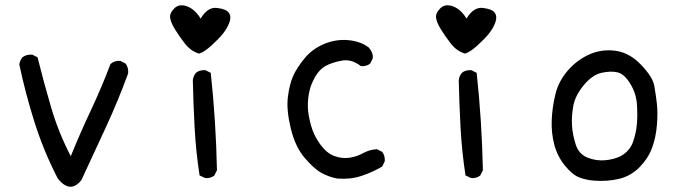

<svg xmlns="http://www.w3.org/2000/svg" viewBox="-20 -687 2540 722"><path d="M197.3 -15.6Q144.5 -118.2 110.4 -225.6Q76.2 -333 52.7 -444.3Q54.7 -460 64.5 -471.7Q80.1 -483.4 101.6 -481.4L121.1 -471.7Q144.5 -377.9 171.9 -284.2Q199.2 -190.4 246.1 -99.6Q282.2 -188.5 322.3 -273.4Q362.3 -358.4 395.5 -446.3Q411.1 -460 432.6 -458L452.1 -448.2Q463.9 -432.6 461.9 -411.1Q424.8 -309.6 378.9 -210Q333 -110.4 286.1 -9.8Q244.1 43 197.3 -15.6Z M751 -17.6 730.5 -27.3Q716.8 -116.2 711.9 -206.1Q707 -295.9 705.1 -385.7Q707 -401.4 716.8 -413.1Q730.5 -424.8 752.9 -422.9L772.5 -413.1Q782.2 -323.2 788.1 -231.4Q793.9 -139.6 795.9 -46.9L786.1 -27.3Q772.5 -15.6 751 -17.6ZM728.5 -485.4Q697.3 -495.1 675.8 -522.5Q654.3 -549.8 637.7 -577.1Q621.1 -604.5 619.6 -621.6Q618.2 -638.7 636.2 -656.2Q654.3 -673.8 683.6 -663.1Q712.9 -652.3 734.4 -617.2Q760.7 -661.1 795.4 -657.2Q830.1 -653.3 840.3 -639.2Q850.6 -625 842.8 -603Q835 -581.1 818.4 -560.5Q801.8 -540 774.9 -515.6Q748 -491.2 728.5 -485.4Z M1248 -15.6Q1216.8 -21.5 1188.5 -37.1Q1160.2 -52.7 1125 -94.2Q1089.8 -135.7 1073.2 -205.1Q1056.6 -274.4 1062.5 -321.8Q1068.4 -369.1 1082 -400.4Q1095.7 -431.6 1125 -467.3Q1154.3 -502.9 1198.2 -521.5Q1242.2 -540 1288.6 -536.1Q1335 -532.2 1366.2 -508.8Q1383.8 -489.3 1381.8 -467.8L1372.1 -448.2Q1358.4 -436.5 1336.9 -438.5Q1301.8 -465.8 1265.1 -459Q1228.5 -452.1 1205.1 -439.5Q1181.6 -426.8 1165 -397.9Q1148.4 -369.1 1142.6 -339.8Q1136.7 -310.5 1137.7 -282.7Q1138.7 -254.9 1149.4 -215.8Q1160.2 -176.8 1184.6 -143.6Q1209 -110.4 1237.8 -100.1Q1266.6 -89.8 1293.9 -93.8Q1321.3 -97.7 1344.7 -110.8Q1368.2 -124 1397.5 -126L1417 -116.2Q1428.7 -101.6 1426.8 -80.1L1417 -60.5Q1379.9 -39.1 1338.9 -25.4Q1297.9 -11.7 1248 -15.6Z M1751 -17.6 1730.5 -27.3Q1716.8 -116.2 1711.9 -206.1Q1707 -295.9 1705.1 -385.7Q1707 -401.4 1716.8 -413.1Q1730.5 -424.8 1752.9 -422.9L1772.5 -413.1Q1782.2 -323.2 1788.1 -231.4Q1793.9 -139.6 1795.9 -46.9L1786.1 -27.3Q1772.5 -15.6 1751 -17.6ZM1728.5 -485.4Q1697.3 -495.1 1675.8 -522.5Q1654.3 -549.8 1637.7 -577.1Q1621.1 -604.5 1619.6 -621.6Q1618.2 -638.7 1636.2 -656.2Q1654.3 -673.8 1683.6 -663.1Q1712.9 -652.3 1734.4 -617.2Q1760.7 -661.1 1795.4 -657.2Q1830.1 -653.3 1840.3 -639.2Q1850.6 -625 1842.8 -603Q1835 -581.1 1818.4 -560.5Q1801.8 -540 1774.9 -515.6Q1748 -491.2 1728.5 -485.4Z M2212.9 -7.8Q2185.5 -9.8 2159.2 -19.5Q2132.8 -29.3 2104.5 -64Q2076.2 -98.6 2064.5 -142.6Q2052.7 -186.5 2054.7 -235.4Q2056.6 -284.2 2068.8 -333.5Q2081.1 -382.8 2115.7 -422.4Q2150.4 -461.9 2196.3 -482.4Q2242.2 -502.9 2294.4 -496.1Q2346.7 -489.3 2390.6 -443.4Q2434.6 -397.5 2440.4 -364.3Q2446.3 -331.1 2450.2 -296.9Q2454.1 -262.7 2450.2 -215.8Q2446.3 -168.9 2431.6 -129.9Q2417 -90.8 2384.8 -58.1Q2352.5 -25.4 2308.6 -14.6Q2264.6 -3.9 2212.9 -7.8ZM2315.4 -100.6Q2348.6 -120.1 2360.4 -153.3Q2372.1 -186.5 2375 -220.7Q2377.9 -254.9 2375 -295.9Q2372.1 -336.9 2349.6 -373Q2327.1 -409.2 2301.8 -415Q2276.4 -420.9 2241.7 -413.1Q2207 -405.3 2174.8 -366.2Q2142.6 -327.1 2135.7 -288.1Q2128.9 -249 2130.9 -215.8Q2132.8 -182.6 2144.5 -145Q2156.2 -107.4 2189.5 -94.2Q2222.7 -81.1 2256.8 -84.5Q2291 -87.9 2315.4 -100.6Z"/></svg>

Font: NaikaiFont
Style: Regular
Weight: 400
Version: Version 1.67